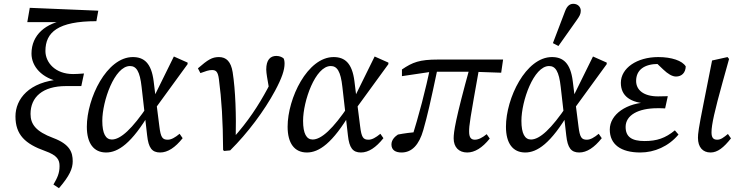

<svg xmlns="http://www.w3.org/2000/svg" viewBox="-20 -786 3868 1006"><path d="M289 200C345 135 361 97 361 59C361 13 347 -30 259 -63C168 -97 140 -135 140 -189C140 -277 203 -335 326 -335H406L420 -401C393 -399 378 -398 363 -398C270 -398 218 -458 218 -519C218 -617 284 -675 485 -675L495 -730L136 -745L123 -670H315L329 -682C220 -666 145 -604 145 -505C145 -439 198 -375 297 -357V-370C132 -358 61 -267 61 -176C61 -80 112 -32 216 5C281 28 292 52 292 84C292 121 281 145 260 181L289 200Z M536 13C598 13 670 -33 768 -201L755 -233C673 -111 612 -55 566 -55C534 -55 516 -86 516 -153C516 -256 580 -440 661 -440C694 -440 713 -413 722 -330L751 -76C758 -12 776 13 819 13C859 13 898 -13 937 -62L921 -85C897 -65 877 -54 859 -54C831 -54 822 -66 815 -124L799 -250L796 -272L785 -361C773 -455 735 -487 676 -487C539 -487 435 -271 435 -122C435 -35 471 13 536 13ZM789 -211 963 -450V-458L891 -490L783 -271L789 -211Z M1149 0 1154 5 1186 2C1278 -89 1365 -206 1421 -310C1457 -377 1471 -419 1471 -453C1471 -465 1469 -474 1466 -480C1460 -485 1447 -493 1428 -493C1396 -493 1375 -472 1375 -422C1375 -412 1377 -397 1379 -384L1391 -314L1403 -365C1397 -351 1392 -341 1382 -322C1334 -233 1280 -150 1200 -61L1215 -58C1218 -182 1214 -312 1199 -408C1190 -463 1166 -487 1127 -487C1091 -487 1069 -473 1017 -428L1030 -403C1058 -413 1073 -419 1091 -419C1112 -419 1122 -410 1127 -371C1141 -265 1148 -155 1149 0Z M1588 13C1650 13 1722 -33 1820 -201L1807 -233C1725 -111 1664 -55 1618 -55C1586 -55 1568 -86 1568 -153C1568 -256 1632 -440 1713 -440C1746 -440 1765 -413 1774 -330L1803 -76C1810 -12 1828 13 1871 13C1911 13 1950 -13 1989 -62L1973 -85C1949 -65 1929 -54 1911 -54C1883 -54 1874 -66 1867 -124L1851 -250L1848 -272L1837 -361C1825 -455 1787 -487 1728 -487C1591 -487 1487 -271 1487 -122C1487 -35 1523 13 1588 13ZM1841 -211 2015 -450V-458L1943 -490L1835 -271L1841 -211Z M2084 13C2138 13 2176 -27 2198 -105C2220 -183 2233 -238 2276 -442L2236 -443C2210 -313 2175 -183 2135 -54L2163 -70L2174 -94C2136 -93 2097 -87 2065 -81C2050 -71 2031 -54 2031 -29C2031 0 2052 13 2084 13ZM2086 -387 2241 -410H2462L2606 -405L2616 -474H2275C2178 -474 2142 -460 2086 -422V-387ZM2428 13C2467 13 2507 -11 2546 -60L2530 -83C2508 -65 2487 -54 2468 -54C2447 -54 2438 -67 2438 -97C2438 -130 2441 -152 2493 -442H2444C2365 -157 2357 -94 2357 -61C2357 -15 2384 13 2428 13Z M2732 13C2794 13 2866 -33 2964 -201L2951 -233C2869 -111 2808 -55 2762 -55C2730 -55 2712 -86 2712 -153C2712 -256 2776 -440 2857 -440C2890 -440 2909 -413 2918 -330L2947 -76C2954 -12 2972 13 3015 13C3055 13 3094 -13 3133 -62L3117 -85C3093 -65 3073 -54 3055 -54C3027 -54 3018 -66 3011 -124L2995 -250L2992 -272L2981 -361C2969 -455 2931 -487 2872 -487C2735 -487 2631 -271 2631 -122C2631 -35 2667 13 2732 13ZM2985 -211 3159 -450V-458L3087 -490L2979 -271L2985 -211ZM2877 -560 2906 -545C2937 -589 2969 -634 3000 -678C3017 -702 3023 -712 3023 -730C3023 -749 3008 -766 2984 -766C2967 -766 2952 -757 2941 -728C2920 -672 2898 -616 2877 -560Z M3335 13C3409 13 3483 -19 3535 -81L3516 -103C3466 -62 3422 -47 3357 -47C3290 -47 3258 -69 3258 -121C3258 -182 3323 -219 3425 -219C3440 -219 3453 -219 3465 -218L3479 -282C3453 -281 3452 -281 3428 -281C3354 -281 3313 -313 3313 -362C3313 -419 3355 -451 3430 -451C3450 -451 3467 -449 3490 -444L3485 -461H3414L3455 -422C3479 -399 3502 -385 3522 -385C3552 -385 3572 -405 3573 -438C3555 -468 3499 -487 3429 -487C3317 -487 3233 -429 3233 -352C3233 -283 3283 -246 3379 -243L3381 -250C3264 -249 3175 -187 3175 -107C3175 -30 3232 13 3335 13Z M3703 13C3740 13 3772 -13 3810 -61L3794 -84C3772 -66 3757 -54 3738 -54C3717 -54 3708 -65 3708 -93C3708 -133 3725 -207 3766 -355L3800 -477L3792 -487L3711 -469L3666 -242C3640 -112 3637 -85 3637 -64C3637 -15 3662 13 3703 13Z"/></svg>

Font: Source Serif Variable
Style: Italic
Weight: 389
Italic angle: -12°
Designer: Frank Grießhammer
Foundry: Adobe Systems Incorporated
Version: Version 3.001;hotconv 1.0.111;makeotfexe 2.5.65597